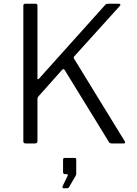

<svg xmlns="http://www.w3.org/2000/svg" viewBox="-20 -762 730 1020"><path d="M643 -11Q645 -6 644 -3Q643 0 638 0H574Q563 0 559 -7L323 -391Q317 -399 309 -390L187 -253Q179 -245 179 -235V-12Q179 0 166 0H117Q110 0 107 -2.5Q104 -5 104 -12V-732Q104 -742 114 -742H170Q179 -742 179 -732V-347Q179 -341 181 -340.5Q183 -340 188 -345L538 -735Q541 -739 544.5 -740.5Q548 -742 555 -742H611Q618 -742 619.5 -738.5Q621 -735 617 -731L373 -461Q370 -457 373 -451L643 -11ZM317 238Q314 238 312.5 234.5Q311 231 312 228L338 175Q341 169 340 166Q339 163 334 163H325Q315 163 315 152V87Q315 77 324 77H377Q385 77 385 85V163Q385 164 384 166.5Q383 169 383 170L348 230Q346 235 342.5 236.5Q339 238 331 238Z"/></svg>

Font: Libre Franklin Thin Light
Style: Regular
Weight: 300
Version: Version 3.000